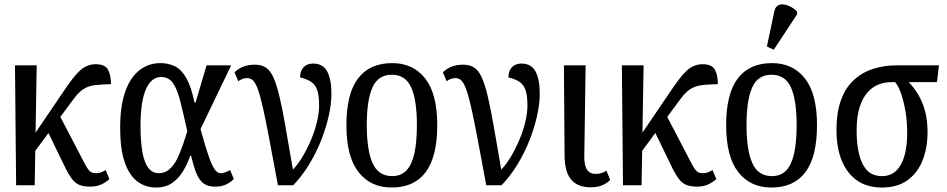

<svg xmlns="http://www.w3.org/2000/svg" viewBox="-20 -828 4230 858"><path d="M111 -118 115 -200 265 -421Q286 -452 303.5 -475Q321 -498 337 -512.5Q353 -527 370.5 -534Q388 -541 408 -541Q450 -541 463 -516Q476 -491 476 -452Q438 -451 412.5 -448.5Q387 -446 369.5 -438.5Q352 -431 337.5 -418Q323 -405 307 -383ZM52 0 47 -536H144L135 0ZM383 6Q355 6 336.5 -1Q318 -8 304 -25.5Q290 -43 275 -72L178 -272L236 -332L359 -96Q369 -77 376.5 -68Q384 -59 392 -56.5Q400 -54 411 -54Q422 -54 432 -58Q442 -62 452 -68L469 -28Q453 -13 432 -3.5Q411 6 383 6Z M677 10Q630 10 594 -17Q558 -44 537.5 -102.5Q517 -161 517 -257Q517 -354 539.5 -418Q562 -482 603 -514Q644 -546 697 -546Q734 -546 763 -531Q792 -516 813.5 -477.5Q835 -439 849 -370H854L903 -536H1013L876 -251Q894 -187 906.5 -148Q919 -109 929 -89Q939 -69 948 -61.5Q957 -54 967 -54Q976 -54 987 -58Q998 -62 1008 -68L1025 -28Q1009 -12 989 -3Q969 6 941 6Q918 6 901.5 -1.5Q885 -9 873 -25.5Q861 -42 852 -68Q843 -94 834 -132H830Q817 -94 797 -61.5Q777 -29 748 -9.5Q719 10 677 10ZM690 -54Q717 -54 737.5 -72Q758 -90 772 -119Q786 -148 797 -180Q808 -212 817 -241Q799 -324 785 -378Q771 -432 752 -458Q733 -484 700 -484Q678 -484 661 -470Q644 -456 632 -429Q620 -402 614 -361Q608 -320 608 -266Q608 -195 616.5 -148Q625 -101 643 -77.5Q661 -54 690 -54Z M1222 0Q1199 -124 1183 -208.5Q1167 -293 1155 -346.5Q1143 -400 1132.5 -428.5Q1122 -457 1111 -468Q1100 -479 1085 -479Q1075 -479 1065.5 -476Q1056 -473 1045 -465L1028 -505Q1047 -523 1069.5 -531Q1092 -539 1119 -539Q1148 -539 1167.5 -526.5Q1187 -514 1201 -484Q1215 -454 1228 -400.5Q1241 -347 1255 -266Q1269 -185 1289 -70Q1312 -94 1333 -129.5Q1354 -165 1370.5 -204.5Q1387 -244 1396.5 -283.5Q1406 -323 1406 -357Q1406 -403 1397 -427Q1388 -451 1369.5 -463Q1351 -475 1321 -482Q1321 -511 1336.5 -527.5Q1352 -544 1379 -544Q1423 -544 1442 -509Q1461 -474 1461 -409Q1461 -363 1448.5 -308Q1436 -253 1413.5 -197Q1391 -141 1359.5 -90Q1328 -39 1290 0Z M1730 10Q1636 10 1582 -59Q1528 -128 1528 -269Q1528 -409 1580 -477.5Q1632 -546 1733 -546Q1826 -546 1880 -477.5Q1934 -409 1934 -269Q1934 -128 1882.5 -59Q1831 10 1730 10ZM1732 -41Q1773 -41 1797 -67Q1821 -93 1832 -143.5Q1843 -194 1843 -269Q1843 -381 1817.5 -437.5Q1792 -494 1731 -494Q1670 -494 1644.5 -437.5Q1619 -381 1619 -269Q1619 -157 1645 -99Q1671 -41 1732 -41Z M2153 0Q2130 -124 2114 -208.5Q2098 -293 2086 -346.5Q2074 -400 2063.5 -428.5Q2053 -457 2042 -468Q2031 -479 2016 -479Q2006 -479 1996.5 -476Q1987 -473 1976 -465L1959 -505Q1978 -523 2000.5 -531Q2023 -539 2050 -539Q2079 -539 2098.5 -526.5Q2118 -514 2132 -484Q2146 -454 2159 -400.5Q2172 -347 2186 -266Q2200 -185 2220 -70Q2243 -94 2264 -129.5Q2285 -165 2301.5 -204.5Q2318 -244 2327.5 -283.5Q2337 -323 2337 -357Q2337 -403 2328 -427Q2319 -451 2300.5 -463Q2282 -475 2252 -482Q2252 -511 2267.5 -527.5Q2283 -544 2310 -544Q2354 -544 2373 -509Q2392 -474 2392 -409Q2392 -363 2379.5 -308Q2367 -253 2344.5 -197Q2322 -141 2290.5 -90Q2259 -39 2221 0Z M2621 9Q2562 9 2533 -24.5Q2504 -58 2503 -131L2500 -536H2597L2591 -126Q2591 -100 2597 -83Q2603 -66 2614 -58.5Q2625 -51 2640 -51Q2657 -51 2667.5 -54.5Q2678 -58 2690 -65L2707 -24Q2692 -9 2671 0Q2650 9 2621 9Z M2823 -118 2827 -200 2977 -421Q2998 -452 3015.5 -475Q3033 -498 3049 -512.5Q3065 -527 3082.5 -534Q3100 -541 3120 -541Q3162 -541 3175 -516Q3188 -491 3188 -452Q3150 -451 3124.5 -448.5Q3099 -446 3081.5 -438.5Q3064 -431 3049.5 -418Q3035 -405 3019 -383ZM2764 0 2759 -536H2856L2847 0ZM3095 6Q3067 6 3048.5 -1Q3030 -8 3016 -25.5Q3002 -43 2987 -72L2890 -272L2948 -332L3071 -96Q3081 -77 3088.5 -68Q3096 -59 3104 -56.5Q3112 -54 3123 -54Q3134 -54 3144 -58Q3154 -62 3164 -68L3181 -28Q3165 -13 3144 -3.5Q3123 6 3095 6Z M3427 10Q3333 10 3279 -59Q3225 -128 3225 -269Q3225 -409 3277 -477.5Q3329 -546 3430 -546Q3523 -546 3577 -477.5Q3631 -409 3631 -269Q3631 -128 3579.5 -59Q3528 10 3427 10ZM3429 -41Q3470 -41 3494 -67Q3518 -93 3529 -143.5Q3540 -194 3540 -269Q3540 -381 3514.5 -437.5Q3489 -494 3428 -494Q3367 -494 3341.5 -437.5Q3316 -381 3316 -269Q3316 -157 3342 -99Q3368 -41 3429 -41ZM3438 -606 3407 -620 3440 -776Q3444 -796 3455.5 -803Q3467 -810 3482.5 -808Q3498 -806 3514 -797.5Q3530 -789 3542 -776V-764Z M3920 10Q3855 10 3810 -21.5Q3765 -53 3741.5 -110.5Q3718 -168 3718 -247Q3718 -324 3737.5 -379Q3757 -434 3793.5 -468.5Q3830 -503 3879.5 -519.5Q3929 -536 3987 -536H4176L4167 -461H4041Q4065 -436 4084 -404Q4103 -372 4114 -331Q4125 -290 4125 -238Q4125 -168 4103 -112Q4081 -56 4036 -23Q3991 10 3920 10ZM3922 -41Q3977 -41 4005.5 -92Q4034 -143 4034 -234Q4034 -287 4026 -332.5Q4018 -378 4006 -411.5Q3994 -445 3980 -461H3962Q3934 -461 3906.5 -450.5Q3879 -440 3857 -415.5Q3835 -391 3821.5 -349Q3808 -307 3808 -244Q3808 -183 3819.5 -137Q3831 -91 3855.5 -66Q3880 -41 3922 -41Z"/></svg>

Font: Noto Serif Condensed
Style: Regular
Weight: 400
Width: 3
Designer: Monotype Design Team
Foundry: Monotype Imaging Inc.
Version: Version 2.015